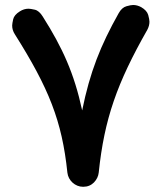

<svg xmlns="http://www.w3.org/2000/svg" viewBox="-20 -669 635 754"><path d="M58.1 -624.5C43 -615.2 34.2 -604.5 31.7 -593.3C29.3 -582 27.8 -573.7 27.8 -568.8C27.8 -556.6 31.2 -545.4 38.1 -534.7C171.4 -323.2 223.6 -194.3 244.6 8.8C248 40.5 275.9 64.5 305.7 64.5H307.1C324.2 64.5 337.9 58.6 349.1 47.4C359.9 36.1 366.2 22.9 367.7 8.8C389.6 -201.7 439.5 -342.8 558.6 -552.2C564 -562.5 566.9 -572.8 566.9 -583.5C566.9 -589.4 565.4 -598.1 562 -610.4C558.6 -622.1 549.3 -632.3 534.2 -641.1C523.9 -646.5 513.7 -649.4 502.9 -649.4C497.1 -649.4 488.3 -647.9 476.6 -644.5C464.4 -641.1 454.1 -631.8 445.8 -616.7C375 -490.7 333 -385.7 302.7 -235.4C271.5 -380.4 225.6 -481.4 147.9 -604C138.7 -619.1 127.9 -628.4 116.7 -630.9C105.5 -633.3 97.2 -634.8 92.3 -634.8C80.1 -634.8 68.8 -631.3 58.1 -624.5Z"/></svg>

Font: Mikhak
Style: Bold
Weight: 700
Designer: Amin Abedi
Version: Version 3.2